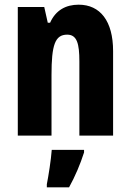

<svg xmlns="http://www.w3.org/2000/svg" viewBox="-20 -645 558 820"><path d="M316 -625C262 -625 218 -602 194 -548H184L169 -615H56V-66H200V-325C200 -453 215 -497 267 -497C309 -497 319 -458 319 -383V-66H463V-427C463 -555 408 -625 316 -625ZM339 6V-5H201C198 37 187 107 180 142V155H275C301 108 323 56 339 6Z"/></svg>

Font: Noto Sans Malayalam UI ExtraCondensed ExtraBold
Style: Regular
Weight: 800
Width: 2
Designer: Jelle Bosma - Monotype Design Team
Foundry: Monotype Imaging Inc.
Version: Version 2.104